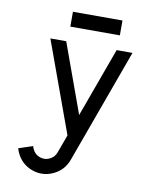

<svg xmlns="http://www.w3.org/2000/svg" viewBox="-88 -857 740 932"><g transform="rotate(10 281.5 -391.0)"><path d="M181.2 9.3Q157.7 9.3 134.3 1Q81.1 -18.6 57.1 -69.8Q51.8 -81.1 48.8 -92.3L118.7 -115.7Q120.1 -108.4 123.5 -101.1Q134.8 -77.1 159.2 -67.9Q170.4 -64 181.2 -64Q194.8 -64 208 -70.3Q231.9 -81.1 240.7 -106L273.4 -195.3L109.9 -644.5H188L312 -302.7L436.5 -644.5H514.6L309.6 -81.1Q290 -27.8 238.8 -3.9Q210.4 9.3 181.2 9.3ZM439.5 -717.8H195.3V-791H439.5Z"/></g></svg>

Font: Catrinity
Style: Regular
Weight: 400
Designer: Alexander Lange
Foundry: High-Logic / Made with FontCreator
Version: Version 2.090;May 20, 2024;FontCreator 15.0.0.2974 64-bit